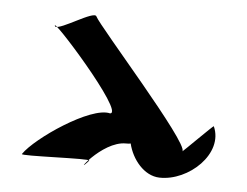

<svg xmlns="http://www.w3.org/2000/svg" viewBox="-37 -716 595 463"><g transform="rotate(5 260.5 -484.0)"><path d="M192 -322C153 -278 217 -372 277 -371C281 -371 285 -371 288 -372C297 -334 327 -297 364 -296C435 -294 513 -367 484 -431C483 -432 415 -364 414 -364C425 -385 189 -648 179 -670C173 -684 95 -630 82 -637C65 -669 269 -442 232 -440C185 -452 56 -364 29 -324C22 -318 198 -328 192 -322Z"/></g></svg>

Font: CiSf CamouflageKit II
Style: Regular
Weight: 400
Version: Version 1